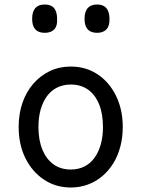

<svg xmlns="http://www.w3.org/2000/svg" viewBox="-20 -815 629 854"><path d="M295 19Q228 19 175.5 -16Q123 -51 93 -111.5Q63 -172 63 -250Q63 -309 80 -358Q97 -407 128.5 -443Q160 -479 202 -499Q244 -519 295 -519Q362 -519 414 -484.5Q466 -450 496 -389Q526 -328 526 -250Q526 -203 515 -162Q504 -121 483.5 -88Q463 -55 434.5 -31Q406 -7 370.5 6Q335 19 295 19ZM295 -61Q328 -61 354.5 -74Q381 -87 399.5 -112Q418 -137 428 -172Q438 -207 438 -250Q438 -308 421 -350.5Q404 -393 372 -416Q340 -439 295 -439Q262 -439 235 -426Q208 -413 189.5 -388Q171 -363 161 -328.5Q151 -294 151 -250Q151 -192 168.5 -149.5Q186 -107 218 -84Q250 -61 295 -61ZM179 -669Q151 -669 137 -684.5Q123 -700 123 -731Q123 -763 137 -779Q151 -795 179 -795Q207 -795 220.5 -779Q234 -763 234 -731Q236 -700 221.5 -684.5Q207 -669 179 -669ZM412 -669Q384 -669 370 -684.5Q356 -700 356 -731Q356 -763 370 -779Q384 -795 412 -795Q439 -795 453 -779Q467 -763 467 -731Q468 -700 453.5 -684.5Q439 -669 412 -669Z"/></svg>

Font: Playwrite PT
Style: Regular
Weight: 400
Designer: Veronika Burian, José Scaglione
Foundry: TypeTogether
Version: Version 1.002